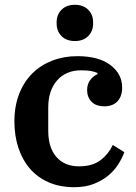

<svg xmlns="http://www.w3.org/2000/svg" viewBox="-20 -768 568 800"><path d="M290 12Q229 12 182.5 -8.5Q136 -29 104.5 -65.5Q73 -102 56.5 -152.5Q40 -203 40 -262Q40 -326 60 -377Q80 -428 115 -462.5Q150 -497 198 -515.5Q246 -534 302 -534Q391 -534 440 -497Q489 -460 489 -403Q489 -367 469.5 -346Q450 -325 415 -325Q380 -325 361.5 -344Q343 -363 343 -393Q343 -417 355.5 -434Q368 -451 386 -459V-464Q375 -469 359.5 -472Q344 -475 318 -475Q255 -475 218 -433Q181 -391 181 -319V-224Q181 -153 215 -114Q249 -75 309 -75Q366 -75 399.5 -101Q433 -127 450 -164L498 -134Q489 -109 472.5 -83Q456 -57 430.5 -36Q405 -15 370 -1.5Q335 12 290 12ZM292 -597Q257 -597 236.5 -617.5Q216 -638 216 -670V-675Q216 -707 236.5 -727.5Q257 -748 292 -748Q327 -748 347.5 -727.5Q368 -707 368 -675V-670Q368 -638 347.5 -617.5Q327 -597 292 -597Z"/></svg>

Font: IBM Plex Serif SemiBold
Style: Regular
Weight: 600
Designer: Mike Abbink, Paul van der Laan, Pieter van Rosmalen
Foundry: Bold Monday
Version: Version 2.5